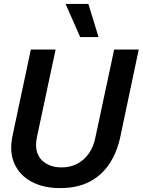

<svg xmlns="http://www.w3.org/2000/svg" viewBox="-20 -952 731 984"><path d="M288 12Q203 12 142 -20.5Q81 -53 54 -113Q27 -173 44 -255L138 -698H265L169 -248Q159 -201 172 -166.5Q185 -132 217.5 -113Q250 -94 295 -94Q341 -94 376.5 -113Q412 -132 436 -166.5Q460 -201 469 -248L565 -698H691L596 -248Q579 -170 540 -111.5Q501 -53 438.5 -20.5Q376 12 288 12ZM485 -762H391L316 -932H433Z"/></svg>

Font: Azeret Mono Thin Medium
Style: Italic
Weight: 500
Italic angle: -12°
Version: Version 1.002